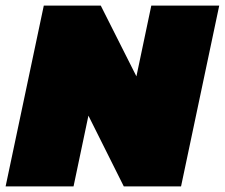

<svg xmlns="http://www.w3.org/2000/svg" viewBox="-41 -664 801 684"><path d="M-21 0 115 -644H318L445 -392L498 -644H740L604 0H400L274 -252L221 0Z"/></svg>

Font: Kanit Black
Style: Italic
Weight: 900
Italic angle: -12°
Designer: Katatrad Team
Foundry: CadsonDemak
Version: Version 2.000; ttfautohint (v1.8.3)